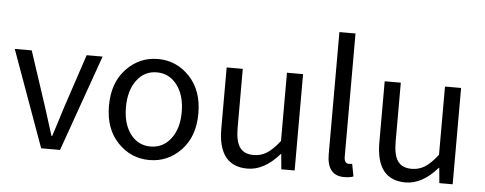

<svg xmlns="http://www.w3.org/2000/svg" viewBox="-52 -930 2723 1078"><g transform="rotate(5 1309.5 -391.5)"><path d="M209 0 12.7 -543H108.4L210 -234.4Q251 -104.5 260.7 -74.2H264.6Q271.5 -94.7 289.1 -149.9Q306.6 -205.1 315.4 -234.4L418 -543H507.8L315.4 0Z M997.6 -64.5Q923.8 12.7 819.3 12.7Q714.8 12.7 641.1 -64.5Q567.4 -141.6 567.4 -271.5Q567.4 -401.4 641.1 -479Q714.8 -556.6 819.3 -556.6Q923.8 -556.6 997.6 -479Q1071.3 -401.4 1071.3 -271.5Q1071.3 -141.6 997.6 -64.5ZM706.1 -120.6Q749 -63.5 819.3 -63.5Q889.6 -63.5 933.6 -120.6Q977.5 -177.7 977.5 -271.5Q977.5 -365.2 933.6 -423.3Q889.6 -481.4 819.3 -481.4Q749 -481.4 706.1 -423.3Q663.1 -365.2 663.1 -271.5Q663.1 -177.7 706.1 -120.6Z M1372.1 12.7Q1207 12.7 1207 -199.2V-543H1297.9V-210Q1297.9 -134.8 1322.3 -100.6Q1346.7 -66.4 1400.4 -66.4Q1441.4 -66.4 1474.6 -87.4Q1507.8 -108.4 1546.9 -158.2V-543H1637.7V0H1562.5L1554.7 -85H1551.8Q1466.8 12.7 1372.1 12.7Z M1917 12.7Q1820.3 12.7 1820.3 -108.4V-795.9H1911.1V-101.6Q1911.1 -63.5 1937.5 -63.5Q1946.3 -63.5 1956.1 -65.4L1969.7 4.9Q1949.2 12.7 1917 12.7Z M2262.7 12.7Q2097.7 12.7 2097.7 -199.2V-543H2188.5V-210Q2188.5 -134.8 2212.9 -100.6Q2237.3 -66.4 2291 -66.4Q2332 -66.4 2365.2 -87.4Q2398.4 -108.4 2437.5 -158.2V-543H2528.3V0H2453.1L2445.3 -85H2442.4Q2357.4 12.7 2262.7 12.7Z"/></g></svg>

Font: Gen Shin Gothic Regular
Style: Regular
Weight: 400
Designer: [Source Han Sans]
Ryoko NISHIZUKA  (kana & ideographs); Paul D. Hunt (Latin, Greek & Cyrillic); Wenlong ZHANG  (bopomofo
Version: Version 1.002.20150607